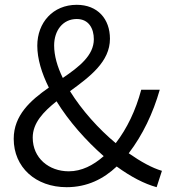

<svg xmlns="http://www.w3.org/2000/svg" viewBox="-20 -765 710 798"><path d="M257 13C342 13 410 -21 465 -73C524 -30 580 -1 631 13L653 -55C612 -67 565 -93 515 -128C573 -204 616 -294 644 -392H567C544 -306 508 -231 461 -170C390 -229 320 -307 271 -386C353 -446 437 -508 437 -604C437 -686 386 -745 299 -745C200 -745 135 -671 135 -575C135 -521 153 -461 183 -401C107 -348 37 -286 37 -188C37 -70 128 13 257 13ZM411 -116C368 -78 319 -53 266 -53C183 -53 116 -108 116 -193C116 -254 160 -300 215 -344C266 -261 337 -181 411 -116ZM241 -441C218 -488 205 -534 205 -576C205 -638 241 -686 299 -686C350 -686 370 -645 370 -602C370 -535 310 -488 241 -441Z"/></svg>

Font: Noto Sans HK DemiLight
Style: Regular
Weight: 350
Designer: Ryoko NISHIZUKA 西塚涼子 (kana, bopomofo & ideographs); Paul D. Hunt (Latin, Greek & Cyrillic); Sandoll Communications 산돌커뮤니
Foundry: Adobe
Version: Version 2.004;hotconv 1.0.118;makeotfexe 2.5.65603